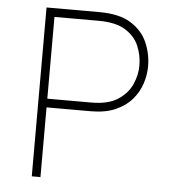

<svg xmlns="http://www.w3.org/2000/svg" viewBox="-51 -746 699 793"><g transform="rotate(5 298.5 -350.0)"><path d="M110 0V-700H329Q412.5 -700 460.5 -669.8Q508.5 -639.5 528.8 -592.2Q549 -545 549 -494Q549 -459 537.2 -422.8Q525.5 -386.5 499.5 -356.2Q473.5 -326 431.5 -307.5Q389.5 -289 329 -289H146V0ZM146 -325H329Q398 -325 438.2 -351.2Q478.5 -377.5 495.8 -416.5Q513 -455.5 513 -494Q513 -536 496.8 -575Q480.5 -614 440.5 -639Q400.5 -664 329 -664H146Z"/></g></svg>

Font: Overpass Thin
Style: Regular
Weight: 250
Designer: Delve Withrington, Dave Bailey, Thomas Jockin
Foundry: Delve Fonts LLC
Version: Version 4.000